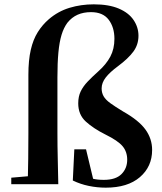

<svg xmlns="http://www.w3.org/2000/svg" viewBox="-20 -850 748 886"><path d="M32 0V-30L147 -40H185V0ZM108 0Q111 -117 111 -235V-505Q111 -572 122 -620Q133 -668 154.5 -702Q176 -736 205 -761Q248 -798 301 -814Q354 -830 413 -830Q482 -830 528 -810.5Q574 -791 596.5 -757.5Q619 -724 619 -685Q619 -644 595.5 -612Q572 -580 525 -545Q487 -517 468 -492.5Q449 -468 449 -442Q449 -422 458 -406Q467 -390 489 -374Q511 -358 549 -335Q620 -295 651 -252.5Q682 -210 682 -158Q682 -81 625.5 -32.5Q569 16 468 16Q429 16 390 8Q351 0 316 -17L323 -161H377L413 -11L357 -43Q386 -31 407.5 -25.5Q429 -20 459 -20Q514 -20 540.5 -46.5Q567 -73 567 -113Q567 -150 545.5 -175.5Q524 -201 467 -229Q411 -257 376 -289Q341 -321 341 -373Q341 -405 352.5 -428.5Q364 -452 385 -474Q406 -496 434 -521Q470 -553 489 -588.5Q508 -624 508 -671Q508 -724 481.5 -759Q455 -794 400 -794Q365 -794 338 -782Q311 -770 291 -745Q274 -722 264 -689Q254 -656 249.5 -608Q245 -560 245 -493V-235Q245 -177 246.5 -117.5Q248 -58 249 0Z"/></svg>

Font: Noto Serif TC ExtraLight
Style: Bold
Weight: 700
Version: Version 2.002-H1;hotconv 1.1.0;makeotfexe 2.6.0